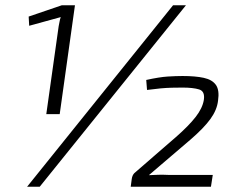

<svg xmlns="http://www.w3.org/2000/svg" viewBox="-20 -710 912 730"><path d="M687 -690 131 0H83L638 -690ZM265 -690 207 -276H156L203 -610Q205 -619 206.5 -628Q208 -637 211 -645L91 -612L89 -647L215 -690ZM674 -421Q723 -421 755 -414Q787 -407 801 -387Q815 -367 809 -327Q805 -292 780 -257.5Q755 -223 704 -179L546 -44Q565 -45 582.5 -45.5Q600 -46 619 -45H789L782 0H477L481 -30Q482 -37 484.5 -42.5Q487 -48 491 -52L649 -189Q698 -232 724 -265.5Q750 -299 755 -330Q760 -363 737 -370Q714 -377 674 -377Q653 -377 633 -376.5Q613 -376 591 -374Q569 -372 539 -368L536 -406Q586 -417 617.5 -419Q649 -421 674 -421Z"/></svg>

Font: Exo 2 Light
Style: Italic
Weight: 300
Italic angle: -8°
Designer: Natanael Gama
Foundry: Natanael Gama
Version: Version 2.010